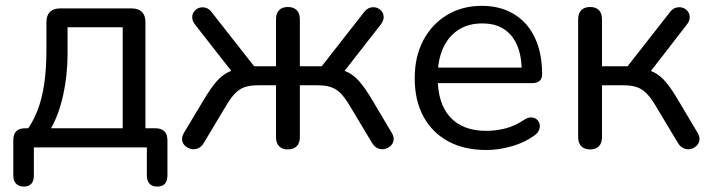

<svg xmlns="http://www.w3.org/2000/svg" viewBox="-20 -516 2492 672"><path d="M63 137Q46 137 36.2 126.8Q26.5 116.5 26.5 98V-25.5Q26.5 -67 68 -67H116.5L66.5 -49.5Q94 -85.5 110.5 -127.5Q127 -169.5 134.8 -222.5Q142.5 -275.5 142.5 -343V-439Q142.5 -462 154.8 -474.2Q167 -486.5 190 -486.5H441.5Q464.5 -486.5 476.8 -474.2Q489 -462 489 -439V-28.5L450.5 -67H524.5Q544.5 -67 555.2 -56.5Q566 -46 566 -25.5V98Q566 137 530 137Q512.5 137 503.2 126.8Q494 116.5 494 98V0H98.5V98Q98.5 137 63 137ZM158.5 -67H409.5V-420.5H216.5V-328.5Q216.5 -254 201.5 -185Q186.5 -116 158.5 -67Z M987.5 7Q967.5 7 956.8 -4.2Q946 -15.5 946 -36V-217.5H884Q856.5 -217.5 837.8 -211.5Q819 -205.5 803.8 -190.2Q788.5 -175 772 -147L693.5 -16Q685.5 -2 673.2 3Q661 8 649.2 5.5Q637.5 3 628.5 -5Q619.5 -13 617.5 -24.8Q615.5 -36.5 623.5 -50.5L694.5 -169Q717 -206.5 736 -228.8Q755 -251 776 -262Q797 -273 824.5 -276L803.5 -250L663 -429.5Q653 -442.5 652.8 -454.8Q652.5 -467 659.5 -476Q666.5 -485 677.2 -488.5Q688 -492 700 -488.8Q712 -485.5 721.5 -472.5L869.5 -284H946V-448.5Q946 -469.5 956.8 -480.5Q967.5 -491.5 987.5 -491.5Q1007.5 -491.5 1018.5 -480.5Q1029.5 -469.5 1029.5 -448.5V-284H1106L1253.5 -472.5Q1263 -485.5 1275.2 -489Q1287.5 -492.5 1298.2 -489Q1309 -485.5 1316 -476.5Q1323 -467.5 1322.8 -455.2Q1322.5 -443 1312.5 -430L1172 -250L1150.5 -276Q1178.5 -273 1199.2 -262.2Q1220 -251.5 1239.2 -229.2Q1258.5 -207 1281 -169L1351.5 -50.5Q1359.5 -36.5 1357.5 -24.8Q1355.5 -13 1346.5 -5Q1337.5 3 1325.8 5.5Q1314 8 1302.2 3Q1290.5 -2 1282 -16L1203.5 -147Q1187 -174.5 1171.8 -189.8Q1156.5 -205 1137.8 -211.2Q1119 -217.5 1091.5 -217.5H1029.5V-36Q1029.5 -15.5 1018.5 -4.2Q1007.5 7 987.5 7Z M1682 9Q1604.5 9 1548.5 -21.5Q1492.5 -52 1462 -108.2Q1431.5 -164.5 1431.5 -242Q1431.5 -318 1461.5 -374.8Q1491.5 -431.5 1544.5 -463.5Q1597.5 -495.5 1666 -495.5Q1715.5 -495.5 1754.5 -479Q1793.5 -462.5 1821 -431.5Q1848.5 -400.5 1863 -356.2Q1877.5 -312 1877.5 -256.5Q1877.5 -241 1868.5 -233Q1859.5 -225 1842.5 -225H1495.5V-279.5H1822.5L1806 -266Q1806 -319.5 1790.2 -356.8Q1774.5 -394 1744 -414Q1713.5 -434 1668 -434Q1618 -434 1583 -410.5Q1548 -387 1530 -345.8Q1512 -304.5 1512 -250V-244Q1512 -153 1556 -105.5Q1600 -58 1682 -58Q1715 -58 1748.8 -66.5Q1782.5 -75 1814 -96.5Q1828 -105.5 1839.8 -105Q1851.5 -104.5 1859 -97.8Q1866.5 -91 1868.8 -81Q1871 -71 1866.2 -60Q1861.5 -49 1848.5 -40.5Q1815.5 -16.5 1770.2 -3.8Q1725 9 1682 9Z M2045.5 7Q2025.5 7 2014.5 -4.2Q2003.5 -15.5 2003.5 -36V-448.5Q2003.5 -469.5 2014.5 -480.5Q2025.5 -491.5 2045.5 -491.5Q2065.5 -491.5 2076.2 -480.5Q2087 -469.5 2087 -448.5V-284H2176.5L2324 -472.5Q2333.5 -485.5 2345.8 -489Q2358 -492.5 2369 -489Q2380 -485.5 2387 -476.5Q2394 -467.5 2394 -455.2Q2394 -443 2384 -430L2244.5 -250L2221.5 -276Q2249.5 -273 2270.2 -262.2Q2291 -251.5 2310 -229.2Q2329 -207 2351.5 -169L2422 -50.5Q2430 -36.5 2428 -24.8Q2426 -13 2417 -4.8Q2408 3.5 2396.2 5.8Q2384.5 8 2372.8 3Q2361 -2 2352.5 -16L2274 -147Q2257.5 -174.5 2242.2 -189.8Q2227 -205 2208.2 -211.2Q2189.5 -217.5 2162 -217.5H2087V-36Q2087 -15.5 2076.2 -4.2Q2065.5 7 2045.5 7Z"/></svg>

Font: Nunito ExtraLight
Style: Regular
Weight: 200
Designer: Vernon Adams
Foundry: Vernon Adams
Version: Version 3.602;April 4, 2023;FontCreator 14.0.0.2856 64-bit